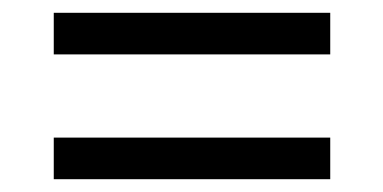

<svg xmlns="http://www.w3.org/2000/svg" viewBox="-20 -507 599 300"><path d="M64 -422V-487H496V-422ZM64 -227V-292H496V-227Z"/></svg>

Font: Noto Serif Kannada SemiBold
Style: Regular
Weight: 600
Version: Version 2.003